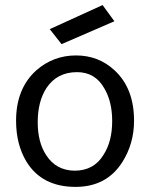

<svg xmlns="http://www.w3.org/2000/svg" viewBox="-20 -732 583 763"><path d="M280.3 10.7Q146.5 10.7 85 -89.8Q43.9 -158.2 43.9 -252Q43.9 -380.9 125 -453.1Q192.4 -511.7 282.2 -511.7Q371.1 -511.7 434.6 -453.1Q512.7 -381.8 512.7 -252Q512.7 -162.1 466.8 -88.9Q404.3 10.7 280.3 10.7ZM286.1 -445.3Q207 -445.3 165 -382.8Q129.9 -329.1 129.9 -246.1Q129.9 -167 163.1 -116.2Q202.1 -54.7 276.4 -53.7Q353.5 -53.7 391.6 -117.2Q425.8 -169.9 425.8 -251Q425.8 -328.1 394.5 -380.9Q358.4 -445.3 286.1 -445.3ZM224.6 -556.6 177.7 -616.2 387.7 -711.9 434.6 -647.5Z"/></svg>

Font: Puritan
Style: Regular
Weight: 400
Version: 2.0a